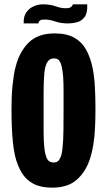

<svg xmlns="http://www.w3.org/2000/svg" viewBox="-20 -860 493 885"><path d="M220 5Q169 5 135 -12.5Q101 -30 81 -62.5Q61 -95 50 -139Q43 -169 39.5 -203.5Q36 -238 34.5 -277Q33 -316 33 -357Q33 -385 34 -411.5Q35 -438 37.5 -463Q40 -488 43.5 -511.5Q47 -535 53 -556Q71 -624 113.5 -665Q156 -706 232 -706Q287 -706 322 -686.5Q357 -667 377 -631Q397 -595 407 -546Q415 -506 417.5 -457.5Q420 -409 420 -356Q420 -312 418 -270.5Q416 -229 410 -192Q404 -155 393 -123Q373 -65 332 -30Q291 5 220 5ZM228 -111Q240 -111 247.5 -117.5Q255 -124 260.5 -138.5Q266 -153 268 -176Q272 -211 272.5 -260.5Q273 -310 273 -359Q273 -400 273 -440Q273 -480 271 -508Q267 -552 258.5 -571.5Q250 -591 229 -591Q207 -591 196 -570Q185 -549 183 -504Q182 -489 181.5 -470.5Q181 -452 181 -431.5Q181 -411 181 -389Q181 -367 181 -346Q181 -297 181 -250.5Q181 -204 185 -173Q188 -151 193 -137Q198 -123 206.5 -117Q215 -111 228 -111ZM157 -752H89Q88 -785 102 -804Q116 -823 136.5 -831.5Q157 -840 177 -840Q212 -840 236.5 -831Q261 -822 283 -822Q298 -822 305 -826Q312 -830 316 -840H382Q384 -800 370 -781.5Q356 -763 335 -757.5Q314 -752 294 -752Q260 -752 234.5 -761Q209 -770 187 -770Q172 -770 165.5 -766.5Q159 -763 157 -752Z"/></svg>

Font: Truculenta Black
Style: Regular
Weight: 900
Version: Version 1.002